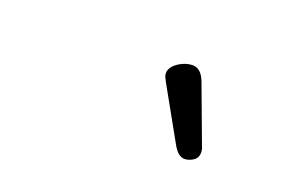

<svg xmlns="http://www.w3.org/2000/svg" viewBox="-46 -984 737 490"><g transform="rotate(20 322.5 -739.0)"><path d="M473 -623Q466 -623 458.5 -628Q451 -633 443 -646L362 -791Q359 -797 356.5 -802Q354 -807 354 -813Q354 -824 363 -833.5Q372 -843 385.5 -849Q399 -855 412 -855Q435 -855 447 -823L504 -670Q506 -666 507 -661.5Q508 -657 508 -653Q508 -638 496.5 -630.5Q485 -623 473 -623Z"/></g></svg>

Font: Playwrite AU VIC
Style: Regular
Weight: 400
Designer: Veronika Burian, José Scaglione
Foundry: TypeTogether
Version: Version 1.002